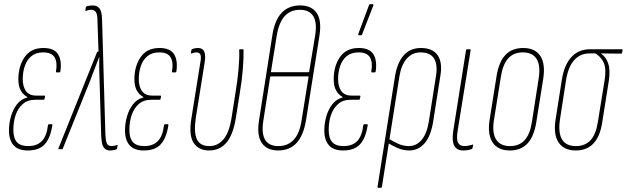

<svg xmlns="http://www.w3.org/2000/svg" viewBox="-20 -715 3003 920"><path d="M113 6Q67 6 45 -19Q23 -44 23 -90Q23 -124 32.5 -157Q42 -190 61 -215Q80 -240 111 -248V-250Q91 -261 79.5 -281.5Q68 -302 68 -335Q68 -398 98 -441.5Q128 -485 188 -485Q240 -485 258.5 -454.5Q277 -424 269 -372Q268 -368 264 -368H251Q248 -368 248 -372Q256 -415 242 -439.5Q228 -464 187 -464Q152 -464 130.5 -446Q109 -428 99 -399Q89 -370 89 -336Q89 -300 104.5 -278.5Q120 -257 153 -257H192Q196 -257 196 -254L193 -240Q193 -237 190 -237H150Q112 -237 89 -216.5Q66 -196 55 -164Q44 -132 44 -93Q44 -53 61 -34Q78 -15 115 -15Q157 -15 180.5 -39Q204 -63 210 -116Q212 -120 215 -120H228Q231 -120 231 -116Q222 -55 195 -24.5Q168 6 113 6Z M508 6Q492 6 482.5 -2.5Q473 -11 469.5 -26.5Q466 -42 465 -62L457 -332Q456 -360 455.5 -387Q455 -414 456 -441H455Q444 -414 434 -386.5Q424 -359 413 -331L281 -3Q280 0 277 0H262Q258 0 260 -4L445 -465Q446 -468 450 -468H452L447 -617Q447 -646 439.5 -657Q432 -668 418 -668Q411 -668 404 -666.5Q397 -665 392 -663Q388 -662 389 -666L391 -679Q392 -684 396 -685Q412 -689 424 -689Q445 -689 456.5 -675Q468 -661 469 -623L485 -70Q486 -45 491 -30Q496 -15 515 -15Q528 -15 540 -20Q542 -21 543 -20Q544 -19 543 -16L541 -4Q540 1 535 2Q526 4 521 5Q516 6 508 6Z M669 6Q623 6 601 -19Q579 -44 579 -90Q579 -124 588.5 -157Q598 -190 617 -215Q636 -240 667 -248V-250Q647 -261 635.5 -281.5Q624 -302 624 -335Q624 -398 654 -441.5Q684 -485 744 -485Q796 -485 814.5 -454.5Q833 -424 825 -372Q824 -368 820 -368H807Q804 -368 804 -372Q812 -415 798 -439.5Q784 -464 743 -464Q708 -464 686.5 -446Q665 -428 655 -399Q645 -370 645 -336Q645 -300 660.5 -278.5Q676 -257 709 -257H748Q752 -257 752 -254L749 -240Q749 -237 746 -237H706Q668 -237 645 -216.5Q622 -196 611 -164Q600 -132 600 -93Q600 -53 617 -34Q634 -15 671 -15Q713 -15 736.5 -39Q760 -63 766 -116Q768 -120 771 -120H784Q787 -120 787 -116Q778 -55 751 -24.5Q724 6 669 6Z M982 6Q931 6 907.5 -31Q884 -68 897 -147L940 -416Q945 -441 940.5 -452.5Q936 -464 921 -464Q915 -464 909.5 -462.5Q904 -461 898 -459Q894 -458 895 -463L897 -475Q898 -479 901 -480Q906 -482 913.5 -483.5Q921 -485 929 -485Q951 -485 958.5 -468Q966 -451 961 -418L918 -149Q908 -78 924 -46.5Q940 -15 983 -15Q1024 -15 1051 -47.5Q1078 -80 1089 -147L1108 -268Q1118 -327 1123 -383.5Q1128 -440 1126 -475Q1126 -479 1130 -479H1144Q1147 -479 1147 -475Q1148 -439 1143.5 -383Q1139 -327 1129 -269L1110 -149Q1097 -69 1065 -31.5Q1033 6 982 6Z M1313 6Q1259 6 1234.5 -30Q1210 -66 1221 -137L1285 -546Q1296 -618 1329.5 -653.5Q1363 -689 1418 -689Q1472 -689 1497 -653.5Q1522 -618 1511 -546L1446 -137Q1434 -66 1401 -30Q1368 6 1313 6ZM1314 -15Q1360 -15 1388 -46Q1416 -77 1425 -138L1459 -349H1275L1242 -138Q1232 -77 1250 -46Q1268 -15 1314 -15ZM1278 -369H1461L1490 -544Q1500 -606 1481.5 -637Q1463 -668 1417 -668Q1371 -668 1343.5 -637Q1316 -606 1306 -544Z M1624 6Q1578 6 1556 -19Q1534 -44 1534 -90Q1534 -124 1543.5 -157Q1553 -190 1572 -215Q1591 -240 1622 -248V-250Q1602 -261 1590.5 -281.5Q1579 -302 1579 -335Q1579 -398 1609 -441.5Q1639 -485 1699 -485Q1751 -485 1769.5 -454.5Q1788 -424 1780 -372Q1779 -368 1775 -368H1762Q1759 -368 1759 -372Q1767 -415 1753 -439.5Q1739 -464 1698 -464Q1663 -464 1641.5 -446Q1620 -428 1610 -399Q1600 -370 1600 -336Q1600 -300 1615.5 -278.5Q1631 -257 1664 -257H1703Q1707 -257 1707 -254L1704 -240Q1704 -237 1701 -237H1661Q1623 -237 1600 -216.5Q1577 -196 1566 -164Q1555 -132 1555 -93Q1555 -53 1572 -34Q1589 -15 1626 -15Q1668 -15 1691.5 -39Q1715 -63 1721 -116Q1723 -120 1726 -120H1739Q1742 -120 1742 -116Q1733 -55 1706 -24.5Q1679 6 1624 6ZM1699 -546Q1697 -546 1696.5 -547.5Q1696 -549 1697 -553L1748 -690Q1749 -693 1750 -694Q1751 -695 1754 -695H1766Q1768 -695 1769 -693.5Q1770 -692 1769 -689L1715 -550Q1714 -546 1708 -546Z M1793 185Q1788 185 1789 180L1873 -351Q1884 -416 1915 -450.5Q1946 -485 1997 -485Q2053 -485 2077 -450.5Q2101 -416 2090 -351L2056 -135Q2045 -64 2015 -29Q1985 6 1941 6Q1912 6 1885.5 -5.5Q1859 -17 1834 -33L1838 -53Q1862 -38 1887 -26.5Q1912 -15 1939 -15Q1976 -15 2001 -45.5Q2026 -76 2035 -134L2069 -350Q2078 -405 2060 -434.5Q2042 -464 1995 -464Q1956 -464 1929.5 -434.5Q1903 -405 1894 -350L1810 180Q1809 185 1805 185Z M2200 6Q2180 6 2167.5 -3.5Q2155 -13 2151 -33.5Q2147 -54 2152 -89L2213 -474Q2214 -479 2219 -479H2230Q2236 -479 2235 -474L2173 -89Q2166 -47 2175 -31Q2184 -15 2204 -15Q2215 -15 2224 -17Q2233 -19 2241 -21Q2248 -25 2247 -18L2244 -6Q2243 -2 2241 -1Q2233 2 2222.5 4Q2212 6 2200 6Z M2423 6Q2366 6 2340.5 -32.5Q2315 -71 2326 -141L2359 -348Q2370 -418 2401.5 -451.5Q2433 -485 2487 -485Q2544 -485 2569 -447Q2594 -409 2583 -338L2550 -131Q2539 -61 2507.5 -27.5Q2476 6 2423 6ZM2424 -15Q2468 -15 2494 -43.5Q2520 -72 2529 -132L2561 -338Q2571 -400 2551.5 -432Q2532 -464 2485 -464Q2441 -464 2415 -435Q2389 -406 2380 -347L2347 -141Q2337 -79 2357 -47Q2377 -15 2424 -15Z M2739 6Q2682 6 2656.5 -32.5Q2631 -71 2642 -141L2672 -332Q2683 -403 2717.5 -441Q2752 -479 2807 -479H2960Q2964 -479 2963 -474L2961 -464Q2960 -458 2957 -458L2860 -459V-458Q2884 -442 2894.5 -410.5Q2905 -379 2897 -326L2866 -131Q2856 -62 2824 -28Q2792 6 2739 6ZM2740 -15Q2784 -15 2810 -43.5Q2836 -72 2845 -132L2877 -330Q2886 -385 2873 -414Q2860 -443 2833 -459H2804Q2760 -459 2731 -426.5Q2702 -394 2692 -329L2663 -141Q2654 -79 2673 -47Q2692 -15 2740 -15Z"/></svg>

Font: Sofia Sans Extra Condensed Thin
Style: Italic
Weight: 250
Italic angle: -9°
Version: Version 4.100